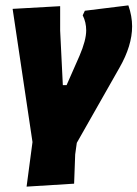

<svg xmlns="http://www.w3.org/2000/svg" viewBox="-20 -499 512 715"><path d="M458 -479Q472 -439 472 -401Q472 -329 425 -247L266 33L260 76L256 185L79 196L101 30L27 -466L204 -476V-385L214 -182H228L276 -291Q301 -349 301 -386Q301 -416 288 -442L296 -459Z"/></svg>

Font: Alegreya Sans SC Black
Style: Italic
Weight: 900
Italic angle: -7°
Designer: Juan Pablo del Peral
Foundry: Huerta Tipografica
Version: Version 2.007